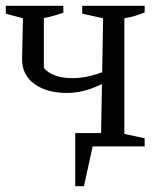

<svg xmlns="http://www.w3.org/2000/svg" viewBox="-31 -504 555 661"><path d="M200 -184Q131 -184 88 -214.5Q45 -245 45 -301L48 -441L-11 -457V-484H187V-460Q171 -455 154.5 -450Q138 -445 120 -442V-270Q134 -253 159 -244Q184 -235 219 -235Q284 -235 356 -271V-234Q320 -212 280 -198Q240 -184 200 -184ZM467 -461Q449 -454 434 -449.5Q419 -445 397 -441V-43L467 -28V0H288L258 137H228V-46H317L324 -441L252 -457V-484H467Z"/></svg>

Font: Piazzolla 24pt
Style: Regular
Weight: 400
Designer: Juan Pablo del Peral
Foundry: Huerta Tipografica
Version: Version 2.005